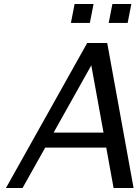

<svg xmlns="http://www.w3.org/2000/svg" viewBox="-20 -940 698 960"><path d="M618.2 -825.2H523.4L542 -919.9H636.7ZM429.2 -825.2H334.5L353 -919.9H447.8ZM647.9 0H547.9L511.2 -202.1H206.1L92.8 0H9.8L416 -725.1H516.1ZM497.6 -276.9 436.5 -613.3 248 -276.9Z"/></svg>

Font: Aurulent Sans
Style: Italic
Weight: 400
Italic angle: -11°
Version: Version 2007.05.04